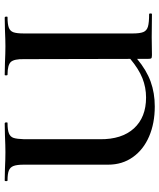

<svg xmlns="http://www.w3.org/2000/svg" viewBox="49 -714 677 815"><g transform="rotate(-90 387.5 -306.5)"><path d="M735 0 637 -1 561 0Q550 0 547.5 -3Q545 -6 545 -19V-63Q497 -23 448.5 -5.5Q400 12 343 12Q272 12 216 -12Q160 -36 128 -81Q96 -126 96 -186V-544Q96 -573 90.5 -587.5Q85 -602 71 -607.5Q57 -613 29 -613Q26 -613 26 -619Q26 -625 29 -625L78 -624Q120 -622 149 -622Q175 -622 221 -624L271 -625Q275 -625 275.5 -619Q276 -613 273 -613Q243 -613 228.5 -607Q214 -601 209.5 -587Q205 -573 204 -542V-221Q203 -128 250 -76.5Q297 -25 381 -25Q424 -25 463 -40.5Q502 -56 545 -92L544 -542Q545 -585 532 -599Q519 -613 478 -613Q475 -613 475 -619Q475 -625 477 -625L527 -624Q571 -622 599 -622Q624 -622 670 -624L720 -625Q724 -625 724.5 -619Q725 -613 722 -613Q692 -613 677.5 -607.5Q663 -602 658 -588Q653 -574 653 -544V-81Q653 -51 659 -36.5Q665 -22 682 -17Q699 -12 735 -12Q738 -12 738 -6Q738 0 735 0Z"/></g></svg>

Font: Cormorant Upright
Style: Bold
Weight: 700
Designer: Christian Thalmann (Catharsis Fonts)
Foundry: Catharsis Fonts
Version: Version 3.302